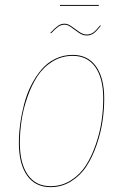

<svg xmlns="http://www.w3.org/2000/svg" viewBox="-20 -750 499 779"><path d="M380.9 -726.1H223.1V-730H380.9ZM331.5 -606Q315.9 -606 300 -616.9Q284.2 -627.9 269.5 -638.9Q254.9 -649.9 242.2 -649.9Q228.5 -649.9 217 -642.1Q205.6 -634.3 187 -614.7L184.1 -616.7Q203.6 -637.2 215.6 -645.5Q227.5 -653.8 242.2 -653.8Q255.4 -653.8 270.5 -642.8Q285.6 -631.8 301.3 -620.8Q316.9 -609.9 331.5 -609.9Q346.7 -609.9 358.2 -617.9Q369.6 -626 386.2 -647L389.2 -645.5Q372.1 -623.5 359.9 -614.7Q347.7 -606 331.5 -606ZM185.1 9.3Q123 9.3 89.8 -38.1Q56.6 -85.4 56.6 -170.4Q56.6 -208 62 -247.6Q67.4 -287.1 77.9 -327.6Q88.4 -368.2 106.4 -403.8Q124.5 -439.5 147.9 -467.3Q171.4 -495.1 204.1 -511.2Q236.8 -527.3 274.9 -527.3Q336.4 -527.3 369.6 -480.7Q402.8 -434.1 402.8 -349.6Q402.8 -304.7 395.8 -257.6Q388.7 -210.4 372.1 -162.1Q355.5 -113.8 331.3 -76.2Q307.1 -38.6 269 -14.6Q231 9.3 185.1 9.3ZM185.1 5.4Q230.5 5.4 267.8 -18.3Q305.2 -42 328.9 -79.3Q352.5 -116.7 368.9 -164.6Q385.3 -212.4 392.1 -258.8Q398.9 -305.2 398.9 -349.6Q398.9 -432.6 366.7 -478Q334.5 -523.4 274.9 -523.4Q230 -523.4 192.9 -500.5Q155.8 -477.5 131.8 -440.7Q107.9 -403.8 91.3 -356.4Q74.7 -309.1 67.6 -262.5Q60.5 -215.8 60.5 -170.4Q60.5 -86.9 92.8 -40.8Q125 5.4 185.1 5.4Z"/></svg>

Font: Fira Sans Compressed Four
Style: Italic
Weight: 100
Width: 3
Italic angle: -8°
Designer: Carrois Corporate & Edenspiekermann AG
Foundry: Carrois Corporate GbR & Edenspiekermann AG
Version: Version 4.203;PS 004.203;hotconv 1.0.88;makeotf.lib2.5.64775